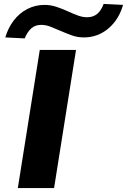

<svg xmlns="http://www.w3.org/2000/svg" viewBox="-20 -960 648 980"><path d="M71 0 183 -705H368L256 0ZM106 -764 7 -769Q22 -819 50.5 -856Q79 -893 119.5 -914Q160 -935 208 -935Q239 -935 270 -924.5Q301 -914 329 -901Q355 -889 378.5 -880.5Q402 -872 425 -872Q456 -872 476.5 -889.5Q497 -907 509 -940L608 -935Q587 -860 533 -814.5Q479 -769 408 -769Q375 -769 345 -780Q315 -791 285 -804Q260 -815 237 -824Q214 -833 190 -833Q160 -833 140 -815.5Q120 -798 106 -764Z"/></svg>

Font: Nunito Sans 7pt Expanded ExtraBold
Style: Italic
Weight: 800
Width: 7
Italic angle: -9°
Designer: Vernon Adams
Foundry: Vernon Adams
Version: Version 3.101;gftools[0.9.27]